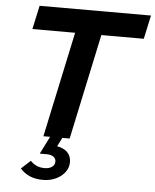

<svg xmlns="http://www.w3.org/2000/svg" viewBox="-61 -751 837 1037"><g transform="rotate(5 357.5 -232.5)"><path d="M210.6 235.2Q171.6 235.2 141.1 222.7Q110.7 210.2 87 183.9L137.2 138.1Q167.7 171 213.7 171Q239 171 254.2 160.1Q269.4 149.1 269.4 131.1Q269.4 114.7 256.3 105Q243.1 95.3 220.6 95.3H181.6L229.4 0H193.1L315 -571.6H83.4L111.3 -700H715.2L687.3 -571.6H457.2L335.4 0H296L271.6 47.4Q307.9 53.6 328 74Q348.2 94.4 348.2 126.9Q348.2 157 329.8 181.6Q311.5 206.3 280.2 220.7Q248.9 235.2 210.6 235.2Z"/></g></svg>

Font: Red Hat Display VF
Style: Italic
Weight: 300
Italic angle: -12°
Designer: Pentagram, MCKL
Foundry: Pentagram, MCKL
Version: Version 1.023